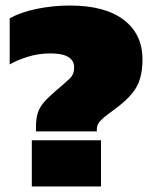

<svg xmlns="http://www.w3.org/2000/svg" viewBox="-20 -674 550 694"><path d="M110 -199V-214Q110 -245 116.5 -265.5Q123 -286 138.5 -304Q154 -322 182 -346Q216 -375 232 -390Q248 -405 248 -430Q248 -481 162 -481Q119 -481 79.5 -468.5Q40 -456 15 -441V-608Q58 -631 115.5 -642.5Q173 -654 233 -654Q359 -654 427 -602.5Q495 -551 495 -459Q495 -406 478.5 -369.5Q462 -333 415 -295Q395 -279 375.5 -265Q356 -251 343 -237.5Q330 -224 330 -207V-199ZM95 0V-167H345V0Z"/></svg>

Font: Boz Display
Style: Regular
Weight: 900
Version: Version 2.000; ttfautohint (v1.8.3)